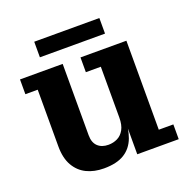

<svg xmlns="http://www.w3.org/2000/svg" viewBox="-120 -769 874 892"><g transform="rotate(-20 317.0 -323.0)"><path d="M246 9Q198 9 161 -9Q124 -27 102.5 -64.5Q81 -102 81 -160V-440H20V-513H231V-160Q231 -124 250.5 -105.5Q270 -87 303 -87Q327 -87 347.5 -97Q368 -107 380.5 -129.5Q393 -152 393 -189L418 -190Q418 -127 401.5 -82.5Q385 -38 347.5 -14.5Q310 9 246 9ZM413 0V-162L393 -158V-440H319V-513H546V-73H618V0ZM142 -578V-655H464V-578Z"/></g></svg>

Font: Montagu Slab 144pt SemiBold
Style: Regular
Weight: 600
Version: Version 1.000